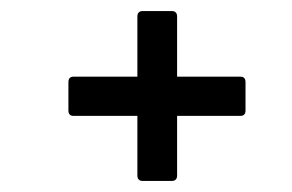

<svg xmlns="http://www.w3.org/2000/svg" viewBox="-20 -475 529 348"><path d="M239 -147Q229 -147 229 -157V-265H113Q104 -265 104 -275V-326Q104 -336 113 -336H229V-445Q229 -455 239 -455H291Q301 -455 301 -445V-336H416Q425 -336 425 -326V-275Q425 -265 416 -265H301V-157Q301 -147 291 -147Z"/></svg>

Font: Sofia Sans Condensed Medium
Style: Italic
Weight: 500
Italic angle: -9°
Designer: Botio Nikoltchev, Ani Petrova
Foundry: lettersoup
Version: Version 4.101; ttfautohint (v1.8.4.7-5d5b)